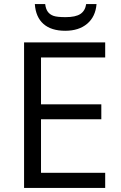

<svg xmlns="http://www.w3.org/2000/svg" viewBox="-20 -922 596 942"><path d="M496.1 0H98.1V-713.9H496.1V-640.1H181.2V-410.2H477.1V-336.9H181.2V-74.2H496.1ZM299.8 -771Q231.4 -771 193.4 -804.4Q155.3 -837.9 150.9 -901.9H201.7Q204.6 -877.9 214.6 -864.3Q224.6 -850.6 242.4 -844.2Q260.3 -837.9 301.8 -837.9Q351.1 -837.9 374.5 -853.5Q397.9 -869.1 402.8 -901.9H453.6Q448.7 -840.3 408 -805.7Q367.2 -771 299.8 -771Z"/></svg>

Font: HunimalSansv1.5
Style: Regular
Weight: 400
Foundry: Ascender Corporation
Version: Version 1.10